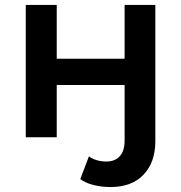

<svg xmlns="http://www.w3.org/2000/svg" viewBox="-20 -554 732 775"><path d="M304 169 339 77Q368 98 409 98Q444 98 463.5 76.5Q483 55 483 13V-211H209V0H84V-534H209V-317H483V-534H607V16Q607 101 559.5 151Q512 201 426 201Q390 201 358 193Q326 185 304 169Z"/></svg>

Font: CMG Sans SemiBold
Style: Regular
Weight: 600
Designer: Julieta Ulanovsky
Foundry: Julieta Ulanovsky
Version: Version 7.200